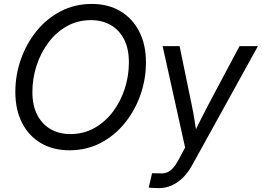

<svg xmlns="http://www.w3.org/2000/svg" viewBox="-20 -759 1342 984"><path d="M336.4 11.2Q251.5 11.2 189 -25.9Q126.5 -63 92.5 -130.4Q58.6 -197.8 58.6 -287.6Q58.6 -373.5 86.7 -454.1Q114.7 -534.7 166.7 -599.1Q218.8 -663.6 291 -701.2Q363.3 -738.8 450.2 -738.8Q535.2 -738.8 597.4 -701.4Q659.7 -664.1 693.8 -596.9Q728 -529.8 728 -439.5Q728 -353 699.7 -272.5Q671.4 -191.9 619.1 -127.7Q566.9 -63.5 495.1 -26.1Q423.3 11.2 336.4 11.2ZM339.8 -71.8Q408.2 -71.8 463.6 -102.8Q519 -133.8 558.6 -186.3Q598.1 -238.8 619.4 -304.4Q640.6 -370.1 640.6 -439Q640.6 -509.8 615.5 -558.1Q590.3 -606.4 546.6 -631.1Q502.9 -655.8 446.8 -655.8Q377.9 -655.8 322.5 -624.5Q267.1 -593.3 227.8 -540.5Q188.5 -487.8 167.2 -422.1Q146 -356.4 146 -288.1Q146 -217.8 171.1 -169.7Q196.3 -121.6 240.2 -96.7Q284.2 -71.8 339.8 -71.8ZM742.2 202.6 759.3 128.9 800.8 129.4Q819.3 130.9 835 125Q850.6 119.1 864.7 104.2Q878.9 89.4 892.6 64.5L928.7 -2.9L813.5 -522.5H900.4L962.9 -219.7Q971.2 -179.7 977.5 -139.6Q983.9 -99.6 990.2 -60.1H966.3Q985.4 -99.6 1005.4 -139.6Q1025.4 -179.7 1046.4 -219.7L1207.5 -522.5H1301.8L961.9 92.8Q941.9 127.9 915.8 153.1Q889.6 178.2 859.1 191.7Q828.6 205.1 795.4 205.1Q780.8 205.1 767.1 204.3Q753.4 203.6 742.2 202.6Z"/></svg>

Font: Inter 28pt
Style: Italic
Weight: 400
Italic angle: -9.3988°
Designer: Rasmus Andersson
Foundry: rsms
Version: Version 4.001;git-66647c0bb